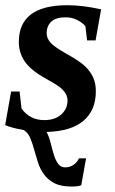

<svg xmlns="http://www.w3.org/2000/svg" viewBox="-25 -491 435 728"><path d="M338.4 -145Q338.4 -72.8 291.5 -33Q244.6 6.8 151.9 9.3Q162.1 30.3 167.7 53.7Q173.3 77.1 179.7 97.2Q186 117.2 195.6 130.4Q205.1 143.6 223.1 143.6Q240.2 143.6 254.2 133.8Q268.1 124 274.4 109.4H301.3L283.2 210.9Q274.9 216.3 245.1 216.3Q205.1 216.3 180.4 203.1Q155.8 189.9 141.1 169.4Q126.5 148.9 118.7 124Q110.8 99.1 104.2 75.2Q97.7 51.3 89.4 31.7Q81.1 12.2 64.9 2Q18.6 -5.9 -5.4 -16.6L17.1 -144H49.3L56.6 -79.6Q87.9 -35.6 143.1 -35.6Q183.1 -35.6 207 -56.9Q231 -78.1 231 -109.9Q231 -128.9 218 -144.8Q205.1 -160.6 177.7 -176.3L145.5 -194.8Q91.3 -225.1 68.8 -258.1Q46.4 -291 46.4 -332Q46.4 -471.2 230.5 -471.2Q288.1 -471.2 358.4 -455.6L337.4 -337.9H305.2L298.8 -391.6Q288.6 -404.3 268.6 -414.8Q248.5 -425.3 223.6 -425.3Q186.5 -425.3 169.2 -408.7Q151.9 -392.1 151.9 -365.2Q151.9 -346.2 166.3 -329.6Q180.7 -313 229.5 -285.6Q275.9 -259.8 296.1 -241Q316.4 -222.2 327.4 -199.2Q338.4 -176.3 338.4 -145Z"/></svg>

Font: Tinos
Style: Bold Italic
Weight: 700
Italic angle: -16.333°
Designer: Steve Matteson
Foundry: Monotype Imaging Inc.
Version: Version 1.23